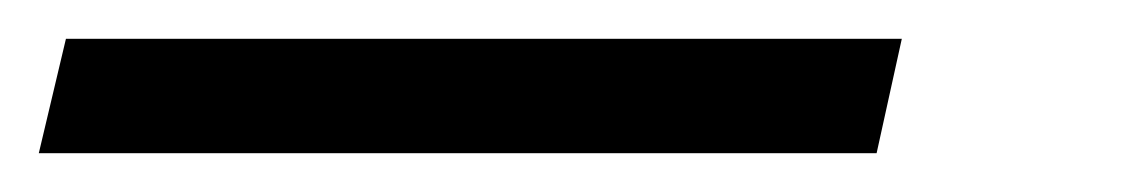

<svg xmlns="http://www.w3.org/2000/svg" viewBox="-44 48 592 99"><path d="M-24 127 -10 68H421L408 127Z"/></svg>

Font: Ysabeau Infant Medium
Style: Italic
Weight: 500
Italic angle: -12°
Designer: Christian Thalmann (Catharsis Fonts)
Version: Version 2.001;gftools[0.9.30]; featfreeze: ss01,ss02,lnum